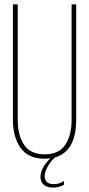

<svg xmlns="http://www.w3.org/2000/svg" viewBox="-20 -720 407 877"><path d="M328 -700V-173Q328 -30 232 -1Q213 14 198 40.5Q183 67 184 88Q187 121 225 121Q254 121 272 106V124Q250 137 221 137Q168 135 165 91Q164 48 210 3Q194 5 184 5Q109 5 74 -44.5Q39 -94 39 -173V-700H61V-172Q61 -102 90 -58.5Q119 -15 184 -15Q249 -15 278 -58.5Q307 -102 307 -172V-700Z"/></svg>

Font: Bebas Neue Light
Style: Regular
Weight: 300
Designer: Ryoichi Tsunekawa
Foundry: Ryoichi Tsunekawa
Version: Version 001.003; ttfautohint (v1.5.65-e2d9)